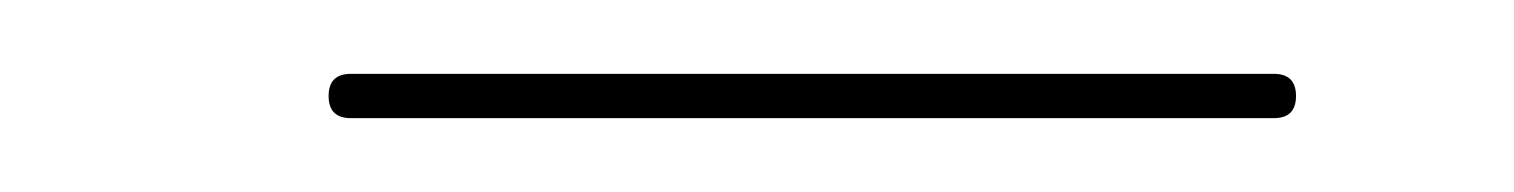

<svg xmlns="http://www.w3.org/2000/svg" viewBox="-20 -168 410 52"><path d="M75 -136Q69 -136 69 -142Q69 -148 75 -148Q137 -148 200 -148Q263 -148 325 -148Q325 -148 325 -148Q325 -148 325 -148Q331 -148 331 -142Q331 -136 325 -136Q263 -136 200 -136Q137 -136 75 -136Q75 -136 75 -136Q75 -136 75 -136Z"/></svg>

Font: FRB American Cursive Thin
Style: Italic
Weight: 100
Italic angle: -25°
Version: Version 2.0;Modular Font Editor K font №1